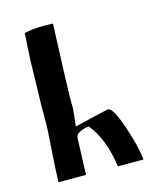

<svg xmlns="http://www.w3.org/2000/svg" viewBox="-92 -647 604 716"><g transform="rotate(-15 210.0 -289.0)"><path d="M149 -578 179 -577 172 -398Q169 -314 169 -303V-252Q168 -233 162 -184Q289 -215 294 -215Q313 -215 340.5 -135Q368 -55 374 0H275Q260 -109 209 -171H207Q193 -171 175 -163Q157 -155 157 -139L152 0H46Q46 -32 52 -118Q58 -204 58 -218V-290L61 -408Q61 -458 64.5 -506.5Q68 -555 68 -570Q98 -578 149 -578Z"/></g></svg>

Font: Ponomar Unicode TT
Style: Regular
Weight: 400
Designer: Vladislav V. Dorosh, Yuri A.W. Shardt, Nikita Simmons, Aleksandr Andreev
Foundry: Ponomar Project
Version: 1.1